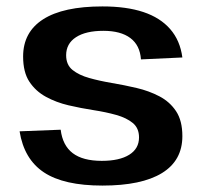

<svg xmlns="http://www.w3.org/2000/svg" viewBox="-20 -569 631 598"><path d="M299 9Q179 9 117 -32Q55 -73 41 -160L169 -165Q175 -116 206.5 -92Q238 -68 297 -68Q352 -68 382.5 -87Q413 -106 413 -141Q413 -170 393.5 -186Q374 -202 342 -211Q310 -220 271 -226Q232 -232 193.5 -241Q155 -250 123 -267.5Q91 -285 71.5 -314.5Q52 -344 52 -393Q52 -469 114.5 -509Q177 -549 299 -549Q374 -549 426.5 -531.5Q479 -514 510 -478.5Q541 -443 548 -390L419 -384Q416 -428 386 -450.5Q356 -473 302 -473Q247 -473 216.5 -453Q186 -433 186 -397Q186 -367 206 -351Q226 -335 258 -326Q290 -317 328.5 -310.5Q367 -304 405.5 -295Q444 -286 476.5 -269Q509 -252 528.5 -222.5Q548 -193 548 -145Q548 -69 484.5 -30Q421 9 299 9Z"/></svg>

Font: Pathway Extreme 28pt SemiBold
Style: Regular
Weight: 600
Designer: Eduardo Rodriguez Tunni
Foundry: Eduardo Rodriguez Tunni
Version: Version 1.001;gftools[0.9.26]